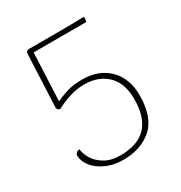

<svg xmlns="http://www.w3.org/2000/svg" viewBox="-166 -808 883 938"><g transform="rotate(-30 275.5 -339.0)"><path d="M74 -118Q74 -127 81.5 -133.5Q89 -140 99 -140Q101 -116 117.5 -87Q134 -58 169.5 -36Q205 -14 259 -14Q454 -14 454 -219Q454 -309 405.5 -356Q357 -403 277 -403Q230 -403 186 -387.5Q142 -372 118 -358Q100 -358 100 -378L113 -671Q113 -679 118 -683.5Q123 -688 131 -688H256Q380 -688 441 -690Q442 -687 442 -681Q442 -673 439 -662H142L130 -393Q169 -411 202 -420Q235 -429 280 -429Q374 -429 430 -373Q486 -317 486 -223Q486 -99 423.5 -43.5Q361 12 259 12Q205 12 162.5 -8Q120 -28 97 -58Q74 -88 74 -118Z"/></g></svg>

Font: Arima Madurai Thin
Style: Regular
Weight: 250
Designer: Joana Correia and Natanael Gama
Foundry: NDISCOVER
Version: Version 1.019; ttfautohint (v1.5) -l 7 -r 28 -G 50 -x 13 -D 